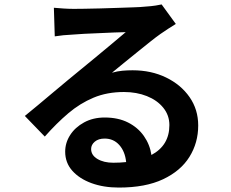

<svg xmlns="http://www.w3.org/2000/svg" viewBox="-20 -794 1040 866"><path d="M491 -60Q522 -60 549 -63Q544 -111 518 -140Q492 -169 452 -169Q424 -169 407.5 -155Q391 -141 391 -122Q391 -94 419.5 -77Q448 -60 491 -60ZM709 -774 773 -686Q737 -664 704 -641Q684 -627 656.5 -605Q629 -583 598 -558Q567 -533 537.5 -509Q508 -485 485 -466Q510 -473 532 -475Q554 -477 578 -477Q662 -477 729 -444.5Q796 -412 835 -356Q874 -300 874 -228Q874 -150 834.5 -86.5Q795 -23 715.5 14.5Q636 52 516 52Q447 52 392.5 32Q338 12 306 -24Q274 -60 274 -110Q274 -150 296.5 -185Q319 -220 359.5 -242Q400 -264 452 -264Q513 -264 557.5 -241.5Q602 -219 629 -180.5Q656 -142 663 -95Q744 -138 744 -230Q744 -274 716.5 -308Q689 -342 642.5 -360.5Q596 -379 539 -379Q463 -379 402 -353.5Q341 -328 288 -283Q235 -238 182 -178L92 -271Q118 -292 151.5 -320Q185 -348 220 -377.5Q255 -407 286.5 -433Q318 -459 340 -477Q368 -500 407 -532Q446 -564 484 -596Q522 -628 547 -649Q528 -649 496 -647.5Q464 -646 428 -644.5Q392 -643 360 -641.5Q328 -640 308 -638Q264 -636 227 -630L223 -759Q244 -757 268 -755.5Q292 -754 313 -754Q329 -754 360.5 -754.5Q392 -755 431.5 -756Q471 -757 511 -758.5Q551 -760 583.5 -761Q616 -762 633 -764Q664 -766 682 -769Q700 -772 709 -774Z"/></svg>

Font: Noto IKEA Simplified Chinese
Style: Bold
Weight: 700
Designer: Monotype Design Team
Foundry: Monotype Imaging Inc.
Version: Version 1.100